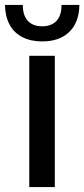

<svg xmlns="http://www.w3.org/2000/svg" viewBox="-46 -754 340 774"><path d="M72 0V-529H175V0ZM124 -587Q78 -587 44 -604.5Q10 -622 -7.5 -655Q-25 -688 -26 -734H46Q46 -691 66.5 -669.5Q87 -648 124 -648Q161 -648 181.5 -669.5Q202 -691 202 -734H274Q273 -664 233.5 -625.5Q194 -587 124 -587Z"/></svg>

Font: Mona Sans ExtraLight Medium
Style: Regular
Weight: 500
Version: Version 2.000